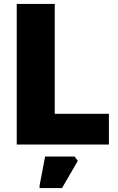

<svg xmlns="http://www.w3.org/2000/svg" viewBox="-20 -734 598 975"><path d="M65 0H533V-156H258V-714H65ZM181 208V221H295L375 83L359 61H209Z"/></svg>

Font: Frost ExtraBold
Style: Regular
Weight: 800
Designer: Lee Frost
Foundry: Lee Frost for Ice Communication Norge AS
Version: Version 2.011;hotconv 1.0.107;makeotfexe 2.5.65593